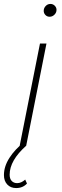

<svg xmlns="http://www.w3.org/2000/svg" viewBox="-41 -740 316 975"><path d="M162 -519H195L92 0H59ZM181 -685Q181 -699 191 -709.5Q201 -720 215 -720Q228 -720 237 -711Q246 -702 246 -690Q246 -676 235.5 -665.5Q225 -655 211 -655Q198 -655 189.5 -664Q181 -673 181 -685ZM-21 149Q-21 105 7 61.5Q35 18 80 -17L92 0Q8 75 8 147Q8 168 18.5 179Q29 190 46 190Q67 190 87 172L96 192Q75 215 41 215Q13 215 -4 197Q-21 179 -21 149Z"/></svg>

Font: Montserrat Alternates ExLight
Style: Italic
Weight: 275
Italic angle: -11.3°
Designer: Julieta Ulanovsky
Foundry: Julieta Ulanovsky
Version: Version 7.200